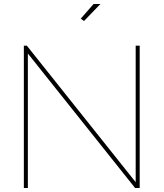

<svg xmlns="http://www.w3.org/2000/svg" viewBox="-20 -938 816 958"><path d="M119 -671V0H99V-710H114L657 -29V-710H677V0H654ZM399 -833 383 -845 447 -918H481Z"/></svg>

Font: Raleway Thin Thin
Style: Regular
Weight: 250
Version: Version 4.026